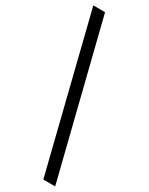

<svg xmlns="http://www.w3.org/2000/svg" viewBox="-228 -800 745 962"><g transform="rotate(30 144.0 -319.5)"><path d="M219.4 121 0 -760H68L288 121Z"/></g></svg>

Font: Noto Serif Gurmukhi
Style: Regular
Weight: 400
Designer: Vaibhav Singh and the Monotype Design Team
Foundry: Monotype Imaging Inc.
Version: Version 2.003